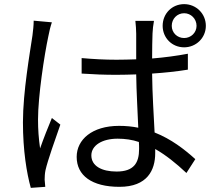

<svg xmlns="http://www.w3.org/2000/svg" viewBox="-20 -861 1040 929"><path d="M767 -736C767 -678 812 -632 871 -632C929 -632 976 -678 976 -736C976 -795 929 -841 871 -841C812 -841 767 -795 767 -736ZM811 -736C811 -770 837 -797 871 -797C904 -797 931 -770 931 -736C931 -703 904 -677 871 -677C837 -677 811 -703 811 -736ZM231 -753 143 -761C143 -739 140 -712 137 -689C125 -607 91 -416 91 -269C91 -133 109 -24 129 48L199 43C198 32 197 17 196 8C196 -4 197 -23 200 -37C211 -86 248 -189 272 -258L231 -290C214 -250 190 -189 174 -143C167 -192 164 -234 164 -283C164 -394 194 -593 214 -686C217 -704 225 -736 231 -753ZM725 -760H635C637 -742 639 -715 639 -698V-574C607 -573 576 -572 544 -572C486 -572 432 -575 375 -580V-505C434 -501 486 -499 543 -499C575 -499 607 -500 639 -501C640 -418 646 -320 649 -243C620 -249 589 -252 556 -252C425 -252 351 -185 351 -102C351 -12 424 43 558 43C693 43 731 -38 731 -120C731 -127 731 -133 731 -140C782 -111 832 -71 882 -24L925 -91C873 -138 809 -188 728 -220C724 -304 717 -404 716 -505C776 -509 834 -515 889 -524V-601C836 -591 777 -583 716 -578C716 -625 717 -672 718 -699C719 -719 721 -739 725 -760ZM422 -109C422 -158 475 -190 549 -190C585 -190 620 -185 652 -174C653 -161 653 -150 653 -140C653 -73 628 -31 544 -31C472 -31 422 -58 422 -109Z"/></svg>

Font: DAIFUKU Sans JP
Style: Regular
Weight: 400
Designer: Original font ‘Source Han Sans JP’ : Ryoko NISHIZUKA  (kana, bopomofo & ideographs); Paul D. Hunt (Latin, Greek & Cyrill
Foundry: Daifuku
Version: Version 1.001